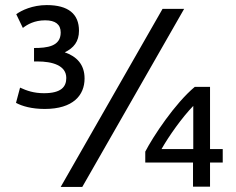

<svg xmlns="http://www.w3.org/2000/svg" viewBox="-20 -732 930 756"><path d="M219 4 620 -697H705L304 4ZM158 -652C116 -652 88 -636 70 -622L44 -676C64 -691 108 -712 164 -712C249 -712 291 -677 291 -611C291 -568 270 -543 235 -526C281 -510 313 -479 313 -423C313 -357 268 -303 156 -303C105 -303 67 -314 43 -327L59 -387C85 -375 113 -365 153 -365C222 -365 241 -391 241 -425C241 -475 185 -490 128 -490H114V-543C165 -543 219 -549 219 -604C219 -636 198 -652 158 -652ZM807 -145H857V-92H807V3H740V-92H552V-135C583 -195 669 -325 747 -390H807ZM616 -145H741V-315C698 -271 644 -195 616 -145Z"/></svg>

Font: Repo Regular
Style: Regular
Weight: 400
Designer: Stefan Peev
Foundry: Context Ltd
Version: Version 1.502